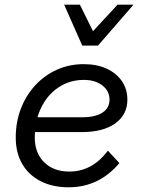

<svg xmlns="http://www.w3.org/2000/svg" viewBox="-20 -781 606 817"><path d="M113 -219V-282H329Q385 -282 415.5 -301.5Q446 -321 446 -357Q446 -394 415.5 -417.5Q385 -441 337 -441Q277 -441 229.5 -409.5Q182 -378 155 -322.5Q128 -267 128 -195Q128 -130 168 -90.5Q208 -51 275 -51Q373 -51 439 -140L488 -87Q401 16 272 16Q204 16 153 -10Q102 -36 74.5 -83.5Q47 -131 47 -196Q47 -262 69 -319Q91 -376 130.5 -418.5Q170 -461 222.5 -484.5Q275 -508 336 -508Q392 -508 433.5 -489Q475 -470 498.5 -436Q522 -402 522 -357Q522 -293 470.5 -256Q419 -219 329 -219ZM330 -587 253 -761H320L398 -603H334L480 -761H548L397 -587Z"/></svg>

Font: Wix Madefor Text
Style: Italic
Weight: 400
Italic angle: -12°
Designer: Dalton Maag Ltd
Foundry: Dalton Maag Ltd
Version: Version 3.100